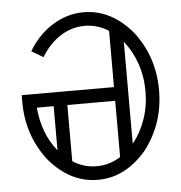

<svg xmlns="http://www.w3.org/2000/svg" viewBox="-50 -729 734 777"><g transform="rotate(-5 317.0 -340.5)"><path d="M316.9 0Q203.6 0 118.2 -102.1Q39.1 -205.6 39.1 -340.3V-368.2H414.1V-596.7Q369.1 -625.5 316.9 -625.5Q264.6 -625.5 218.8 -596.4Q172.9 -567.4 140.6 -513.7L93.3 -542Q131.3 -605.5 188.5 -642.1Q250 -680.7 316.9 -680.7Q430.2 -680.7 515.6 -578.6Q594.7 -475.1 594.7 -340.3Q594.7 -205.6 515.6 -102.1Q430.2 0 316.9 0ZM164.1 -133.3V-312.5H95.7Q105.5 -204.6 164.1 -133.3ZM316.9 -55.2Q369.1 -55.2 414.1 -84V-312.5H219.7V-84.5H219.2Q264.2 -55.2 316.9 -55.2ZM469.7 -133.3Q502 -172.9 520.8 -226.1Q539.6 -279.3 539.6 -340.3Q539.6 -401.4 520.8 -454.6Q502 -507.8 469.7 -547.4Z"/></g></svg>

Font: X Company
Style: Regular
Weight: 400
Designer: GGBotNet
Foundry: GGBotNet
Version: 0.90